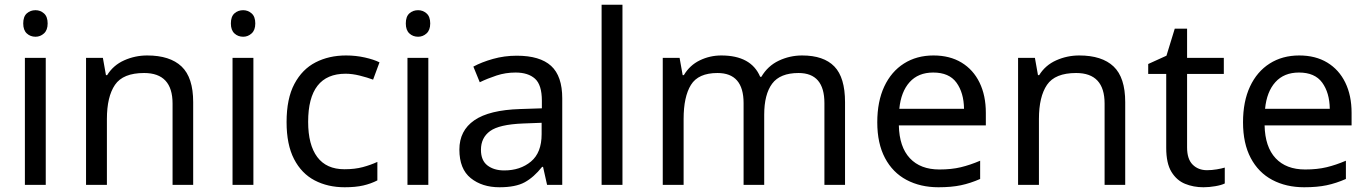

<svg xmlns="http://www.w3.org/2000/svg" viewBox="-20 -780 5773 810"><path d="M130 -737Q150 -737 165.5 -723.5Q181 -710 181 -681Q181 -653 165.5 -639Q150 -625 130 -625Q108 -625 93 -639Q78 -653 78 -681Q78 -710 93 -723.5Q108 -737 130 -737ZM173 -536V0H85V-536Z M601 -546Q697 -546 746 -499.5Q795 -453 795 -349V0H708V-343Q708 -472 588 -472Q499 -472 465 -422Q431 -372 431 -278V0H343V-536H414L427 -463H432Q458 -505 504 -525.5Q550 -546 601 -546Z M1006 -737Q1026 -737 1041.5 -723.5Q1057 -710 1057 -681Q1057 -653 1041.5 -639Q1026 -625 1006 -625Q984 -625 969 -639Q954 -653 954 -681Q954 -710 969 -723.5Q984 -737 1006 -737ZM1049 -536V0H961V-536Z M1434 10Q1363 10 1307.5 -19Q1252 -48 1220.5 -109Q1189 -170 1189 -265Q1189 -364 1222 -426Q1255 -488 1311.5 -517Q1368 -546 1440 -546Q1481 -546 1519 -537.5Q1557 -529 1581 -517L1554 -444Q1530 -453 1498 -461Q1466 -469 1438 -469Q1280 -469 1280 -266Q1280 -169 1318.5 -117.5Q1357 -66 1433 -66Q1477 -66 1510.5 -75Q1544 -84 1572 -97V-19Q1545 -5 1512.5 2.5Q1480 10 1434 10Z M1744 -737Q1764 -737 1779.5 -723.5Q1795 -710 1795 -681Q1795 -653 1779.5 -639Q1764 -625 1744 -625Q1722 -625 1707 -639Q1692 -653 1692 -681Q1692 -710 1707 -723.5Q1722 -737 1744 -737ZM1787 -536V0H1699V-536Z M2160 -545Q2258 -545 2305 -502Q2352 -459 2352 -365V0H2288L2271 -76H2267Q2232 -32 2193.5 -11Q2155 10 2087 10Q2014 10 1966 -28.5Q1918 -67 1918 -149Q1918 -229 1981 -272.5Q2044 -316 2175 -320L2266 -323V-355Q2266 -422 2237 -448Q2208 -474 2155 -474Q2113 -474 2075 -461.5Q2037 -449 2004 -433L1977 -499Q2012 -518 2060 -531.5Q2108 -545 2160 -545ZM2186 -259Q2086 -255 2047.5 -227Q2009 -199 2009 -148Q2009 -103 2036.5 -82Q2064 -61 2107 -61Q2175 -61 2220 -98.5Q2265 -136 2265 -214V-262Z M2606 0H2518V-760H2606Z M3364 -546Q3455 -546 3500 -499.5Q3545 -453 3545 -349V0H3458V-345Q3458 -472 3349 -472Q3271 -472 3237.5 -427Q3204 -382 3204 -296V0H3117V-345Q3117 -472 3007 -472Q2926 -472 2895 -422Q2864 -372 2864 -278V0H2776V-536H2847L2860 -463H2865Q2890 -505 2932.5 -525.5Q2975 -546 3023 -546Q3149 -546 3187 -456H3192Q3219 -502 3265.5 -524Q3312 -546 3364 -546Z M3918 -546Q3987 -546 4036.5 -516Q4086 -486 4112.5 -431.5Q4139 -377 4139 -304V-251H3772Q3774 -160 3818.5 -112.5Q3863 -65 3943 -65Q3994 -65 4033.5 -74.5Q4073 -84 4115 -102V-25Q4074 -7 4034 1.5Q3994 10 3939 10Q3863 10 3804.5 -21Q3746 -52 3713.5 -113.5Q3681 -175 3681 -264Q3681 -352 3710.5 -415Q3740 -478 3793.5 -512Q3847 -546 3918 -546ZM3917 -474Q3854 -474 3817.5 -433.5Q3781 -393 3774 -321H4047Q4046 -389 4015 -431.5Q3984 -474 3917 -474Z M4533 -546Q4629 -546 4678 -499.5Q4727 -453 4727 -349V0H4640V-343Q4640 -472 4520 -472Q4431 -472 4397 -422Q4363 -372 4363 -278V0H4275V-536H4346L4359 -463H4364Q4390 -505 4436 -525.5Q4482 -546 4533 -546Z M5072 -62Q5092 -62 5113 -65.5Q5134 -69 5147 -73V-6Q5133 1 5107 5.5Q5081 10 5057 10Q5015 10 4979.5 -4.5Q4944 -19 4922 -55Q4900 -91 4900 -156V-468H4824V-510L4901 -545L4936 -659H4988V-536H5143V-468H4988V-158Q4988 -109 5011.5 -85.5Q5035 -62 5072 -62Z M5461 -546Q5530 -546 5579.5 -516Q5629 -486 5655.5 -431.5Q5682 -377 5682 -304V-251H5315Q5317 -160 5361.5 -112.5Q5406 -65 5486 -65Q5537 -65 5576.5 -74.5Q5616 -84 5658 -102V-25Q5617 -7 5577 1.5Q5537 10 5482 10Q5406 10 5347.5 -21Q5289 -52 5256.5 -113.5Q5224 -175 5224 -264Q5224 -352 5253.5 -415Q5283 -478 5336.5 -512Q5390 -546 5461 -546ZM5460 -474Q5397 -474 5360.5 -433.5Q5324 -393 5317 -321H5590Q5589 -389 5558 -431.5Q5527 -474 5460 -474Z"/></svg>

Font: Noto Sans Medefaidrin
Style: Regular
Weight: 400
Designer: Dalton Maag Ltd
Foundry: Dalton Maag Ltd
Version: Version 1.002; ttfautohint (v1.8.4.7-5d5b)